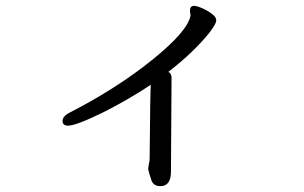

<svg xmlns="http://www.w3.org/2000/svg" viewBox="-20 -575 1040 657"><path d="M529 62Q505 62 498 41.5Q491 21 487 4Q487 -2 492 -27Q494 -265 496 -285Q423 -236 332 -190Q240 -145 213 -145Q194 -145 194 -161Q194 -178 221 -191Q382 -274 502.5 -371.5Q623 -469 632 -522L630 -538Q630 -555 644 -555Q653 -555 670.5 -547.5Q688 -540 704 -528.5Q720 -517 720 -505Q720 -494 698 -465Q644 -397 556 -329Q567 -324 567 -308L565 12Q565 62 529 62Z"/></svg>

Font: LXGW WenKai Medium
Style: Regular
Weight: 500
Designer: LXGW / Fontworks Inc.
Foundry: LXGW / Fontworks Inc.
Version: Version 1.501; October 10, 2024